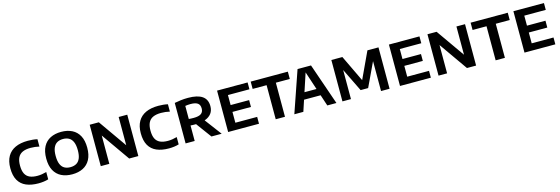

<svg xmlns="http://www.w3.org/2000/svg" viewBox="30 -1630 7773 2666"><g transform="rotate(-15 3916.5 -297.0)"><path d="M367 7.5Q263.5 7.5 190.8 -23.8Q118 -55 79.5 -122.2Q41 -189.5 41 -296.5Q41 -398.5 80 -466.5Q119 -534.5 193.2 -568.5Q267.5 -602.5 374 -602.5Q409 -602.5 443.5 -599.2Q478 -596 509.5 -588.5V-483Q479.5 -490 448.5 -493.8Q417.5 -497.5 384.5 -497.5Q316 -497.5 270.5 -477.2Q225 -457 202.8 -413Q180.5 -369 180.5 -297.5Q180.5 -224 202.8 -180.2Q225 -136.5 269.2 -117Q313.5 -97.5 379.5 -97.5Q412.5 -97.5 444.8 -102.8Q477 -108 509.5 -117V-12Q479.5 -2.5 442.2 2.5Q405 7.5 367 7.5Z M852 7.5Q763 7.5 696.8 -25.5Q630.5 -58.5 594 -126.2Q557.5 -194 557.5 -297Q557.5 -400.5 594 -468.2Q630.5 -536 697 -569.2Q763.5 -602.5 852 -602.5Q941.5 -602.5 1007.8 -569.2Q1074 -536 1110.5 -468.2Q1147 -400.5 1147 -297Q1147 -194 1110.5 -126.5Q1074 -59 1007.5 -25.8Q941 7.5 852 7.5ZM852 -95Q902 -95 937.8 -115Q973.5 -135 992.5 -179.2Q1011.5 -223.5 1011.5 -295Q1011.5 -369 992.2 -414.2Q973 -459.5 937.2 -479.8Q901.5 -500 852 -500Q803 -500 767.5 -480Q732 -460 712.8 -416Q693.5 -372 693.5 -300Q693.5 -225.5 712.5 -180.5Q731.5 -135.5 767 -115.2Q802.5 -95 852 -95Z M1262 0V-595H1393.5L1699.5 -159H1678.5V-595H1802V0H1670.5L1364.5 -436H1385V0Z M2242.5 7.5Q2139 7.5 2066.2 -23.8Q1993.5 -55 1955 -122.2Q1916.5 -189.5 1916.5 -296.5Q1916.5 -398.5 1955.5 -466.5Q1994.5 -534.5 2068.8 -568.5Q2143 -602.5 2249.5 -602.5Q2284.5 -602.5 2319 -599.2Q2353.5 -596 2385 -588.5V-483Q2355 -490 2324 -493.8Q2293 -497.5 2260 -497.5Q2191.5 -497.5 2146 -477.2Q2100.5 -457 2078.2 -413Q2056 -369 2056 -297.5Q2056 -224 2078.2 -180.2Q2100.5 -136.5 2144.8 -117Q2189 -97.5 2255 -97.5Q2288 -97.5 2320.2 -102.8Q2352.5 -108 2385 -117V-12Q2355 -2.5 2317.8 2.5Q2280.5 7.5 2242.5 7.5Z M2481.5 0V-582Q2523.5 -590.5 2573.5 -596.5Q2623.5 -602.5 2676 -602.5Q2812 -602.5 2880 -555.5Q2948 -508.5 2948 -411.5Q2948 -348.5 2915.8 -306Q2883.5 -263.5 2823.5 -242Q2763.5 -220.5 2681 -220.5Q2663 -220.5 2646 -221Q2629 -221.5 2612 -223V0ZM2853 0 2651 -275H2794L3000 0ZM2681.5 -313Q2755.5 -313 2789.2 -337Q2823 -361 2823 -411.5Q2823 -464 2790.5 -487.2Q2758 -510.5 2688.5 -510.5Q2667 -510.5 2648.5 -508.8Q2630 -507 2612 -504V-316Q2632 -314.5 2646.5 -313.8Q2661 -313 2681.5 -313Z M3093 0V-595H3532V-496.5H3223V-98.5H3536.5V0ZM3172 -254V-352.5H3489V-254Z M3777 0V-490H3576.5V-595H4110.5V-490H3910V0Z M4044.5 0 4250 -595H4443.5L4649.5 0H4518.5L4339 -542H4353L4174 0ZM4184 -160.5 4212.5 -259.5H4480.5L4509 -160.5Z M4736 0V-595H4894.5L5085 -196.5H5068.5L5254.5 -595H5413.5V0H5291V-483H5316L5128.5 -86H5020.5L4827 -482.5H4858.5V0Z M5563.5 0V-595H6002.5V-496.5H5693.5V-98.5H6007V0ZM5642.5 -254V-352.5H5959.5V-254Z M6117.5 0V-595H6249L6555 -159H6534V-595H6657.5V0H6526L6220 -436H6240.5V0Z M6938.5 0V-490H6738V-595H7272V-490H7071.5V0Z M7353 0V-595H7792V-496.5H7483V-98.5H7796.5V0ZM7432 -254V-352.5H7749V-254Z"/></g></svg>

Font: Encode Sans SC SemiBold
Style: Regular
Weight: 600
Version: Version 3.002